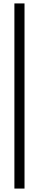

<svg xmlns="http://www.w3.org/2000/svg" viewBox="-20 -825 227 1120"><path d="M64 275V-805H123V275Z"/></svg>

Font: Platypi Light
Style: Bold
Weight: 700
Version: Version 1.200